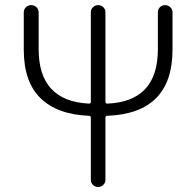

<svg xmlns="http://www.w3.org/2000/svg" viewBox="-20 -749 786 769"><path d="M612.3 -699.2Q612.3 -711.9 620.6 -720.2Q628.9 -728.5 641.1 -728.5Q653.3 -728.5 662.1 -720.2Q670.9 -711.9 670.9 -699.2V-549.8Q670.9 -294.9 409.2 -285.2Q402.3 -285.2 402.3 -277.3V-29.3Q402.3 -16.6 393.6 -8.3Q384.8 0 373 0Q361.3 0 352.5 -8.3Q343.8 -16.6 343.8 -29.3V-277.3Q343.8 -285.2 336.9 -285.2Q210 -290 142.6 -355.5Q75.2 -420.9 75.2 -549.8V-699.2Q75.2 -711.9 84 -720.2Q92.8 -728.5 105 -728.5Q117.2 -728.5 126 -720.2Q134.8 -711.9 134.8 -699.2V-551.8Q134.8 -343.8 336.9 -334Q343.8 -334 343.8 -341.8V-700.2Q343.8 -711.9 352.5 -720.2Q361.3 -728.5 373 -728.5Q384.8 -728.5 393.6 -720.2Q402.3 -711.9 402.3 -700.2V-341.8Q402.3 -334 409.2 -334Q612.3 -341.8 612.3 -551.8Z"/></svg>

Font: Gen Jyuu Gothic Light
Style: Regular
Weight: 200
Designer: [Source Han Sans]
Ryoko NISHIZUKA  (kana & ideographs); Paul D. Hunt (Latin, Greek & Cyrillic); Wenlong ZHANG  (bopomofo
Version: Version 1.002.20150607